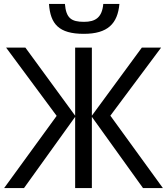

<svg xmlns="http://www.w3.org/2000/svg" viewBox="-20 -956 850 976"><path d="M587 -936H505C499 -867 465 -845 407 -845C342 -845 316 -864 310 -936H229C236 -834 279 -784 406 -784C528 -784 578 -836 587 -936ZM268 -367 1 0H102L362 -362V0H447V-362L707 0H808L541 -368L799 -714H701L447 -368V-714H362V-368L109 -714H11Z"/></svg>

Font: Noto Sans Thai
Style: Regular
Weight: 400
Designer: Monotype Design Team
Foundry: Monotype Imaging Inc.
Version: Version 1.901